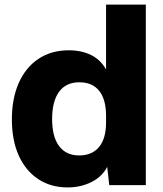

<svg xmlns="http://www.w3.org/2000/svg" viewBox="-20 -810 715 840"><path d="M32 -288Q32 -380 62.5 -448Q93 -516 149 -553Q205 -590 281 -590Q336 -590 378 -569.5Q420 -549 444 -506V-790H618V0H458L449 -80Q427 -37 380 -13.5Q333 10 276 10Q202 10 147 -26.5Q92 -63 62 -129.5Q32 -196 32 -288ZM208 -289Q208 -212 238.5 -171Q269 -130 326 -130Q383 -130 413.5 -167Q444 -204 444 -275V-303Q444 -375 414 -412.5Q384 -450 327 -450Q269 -450 238.5 -408.5Q208 -367 208 -289Z"/></svg>

Font: BDO Grotesk ExtraBold
Style: Regular
Weight: 800
Designer: Deni Anggara
Foundry: Lokal Container
Version: Version 2.000